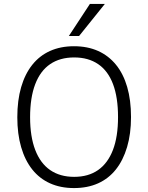

<svg xmlns="http://www.w3.org/2000/svg" viewBox="-20 -948 753 976"><path d="M356 8Q288 8 234.5 -16Q181 -40 144 -86.5Q107 -133 87.5 -200Q68 -267 68 -352Q68 -438 87.5 -505Q107 -572 144 -618.5Q181 -665 234.5 -689Q288 -713 356 -713Q425 -713 478.5 -689Q532 -665 569.5 -619Q607 -573 626.5 -506Q646 -439 646 -353Q646 -268 626 -200.5Q606 -133 569 -86.5Q532 -40 478.5 -16Q425 8 356 8ZM357 -49Q429 -49 478.5 -83.5Q528 -118 554 -185.5Q580 -253 580 -353Q580 -453 554.5 -520.5Q529 -588 479 -622Q429 -656 357 -656Q285 -656 235 -622Q185 -588 159 -520Q133 -452 133 -352Q133 -254 159 -186Q185 -118 235 -83.5Q285 -49 357 -49ZM330 -765 437 -928H513L382 -765Z"/></svg>

Font: Nunito Sans 10pt SemiCondensed Light
Style: Regular
Weight: 300
Width: 4
Designer: Vernon Adams
Foundry: Vernon Adams
Version: Version 3.101;gftools[0.9.27]